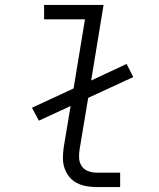

<svg xmlns="http://www.w3.org/2000/svg" viewBox="-20 -755 640 775"><path d="M371 0Q349 0 328.5 -3.5Q308 -7 290 -16.5Q272 -26 259.5 -41.5Q247 -57 240.5 -76Q234 -95 234 -116.5Q234 -138 237 -159L265 -327L137 -268L109 -320L277 -398L323 -677H158V-735H398L348 -430L491 -497L518 -444L336 -360L301 -150Q298 -132 299.5 -114.5Q301 -97 310.5 -83.5Q320 -70 336.5 -64Q353 -58 371 -58H465V0Z"/></svg>

Font: Iosevka SS04 Light Extended
Style: Italic
Weight: 300
Width: 7
Italic angle: -9°
Monospace: yes
Designer: Belleve Invis
Foundry: Belleve Invis
Version: Version 19.0.0; ttfautohint (v1.8.4)